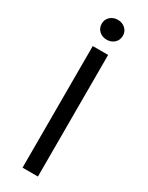

<svg xmlns="http://www.w3.org/2000/svg" viewBox="-215 -859 693 897"><g transform="rotate(30 131.5 -410.5)"><path d="M90 0V-656H173V0ZM131 -714Q107 -714 90.5 -729Q74 -744 74 -768Q74 -791 90.5 -806Q107 -821 131 -821Q155 -821 171.5 -806Q188 -791 188 -768Q188 -744 171.5 -729Q155 -714 131 -714Z"/></g></svg>

Font: Pinyin1712
Style: Regular
Weight: 400
Version: Version 1